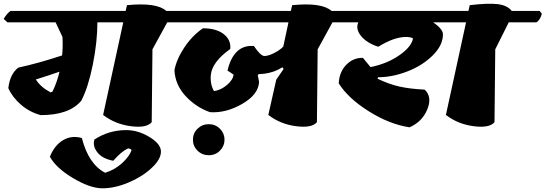

<svg xmlns="http://www.w3.org/2000/svg" viewBox="-54 -686 2952 1039"><path d="M473 -565Q473 -460 448.5 -337.5Q424 -215 386 -141Q321 -63 166 -63Q107 -79 60.5 -118.5Q14 -158 -9 -209Q0 -286 45 -320Q155 -344 282 -386Q287 -430 284 -486L247 -565H-14L-34 -584Q-16 -614 3 -627H626L633 -658Q793 -674 846 -627H1011L1023 -612Q1016 -580 994 -565H851L771 -419L767 -25Q740 8 654.5 -3Q569 -14 504 -64L613 -565ZM220 -186 230 -190Q254 -239 268 -298Q223 -282 140 -256Q165 -215 220 -186Z M629 18Q693 18 755 55.5Q817 93 817 134.5Q817 176 766 223.5Q715 271 641 302Q567 333 500.5 333Q434 333 341.5 278Q249 223 216 162Q241 100 287.5 72.5Q334 45 389 61Q425 202 515 249Q567 233 607 196.5Q647 160 658 126Q654 119 639 117Q602 134 559 184Q500 173 473 138.5Q446 104 457 69Q535 18 629 18Z M1210 -282Q1192 -295 1177 -304Q1211 -446 1320 -437Q1356 -383 1377 -383Q1398 -383 1429.5 -399Q1461 -415 1479 -434L1507 -565H856L836 -584Q854 -614 873 -627H1520L1527 -658Q1687 -674 1740 -627H1905L1917 -612Q1910 -580 1888 -565H1745L1665 -419L1661 -25Q1634 8 1548.5 -3Q1463 -14 1398 -64L1441 -255L1481 -313L1474 -322Q1431 -294 1376 -287L1346 -285L1341 -279L1348 -243Q1345 -175 1257 -124Q1169 -73 1082 -79Q1006 -106 950 -166.5Q894 -227 890 -306Q901 -365 943 -428.5Q985 -492 1044 -533Q1116 -533 1156.5 -501.5Q1197 -470 1192 -421Q1094 -351 1087 -281Q1082 -231 1104 -193Q1141 -198 1174 -226Q1207 -254 1210 -282ZM990 70Q990 35 1015 10.5Q1040 -14 1076 -14Q1112 -14 1136.5 11Q1161 36 1161 70Q1161 104 1136.5 129Q1112 154 1076 154Q1040 154 1015 129.5Q990 105 990 70Z M2343 -500Q2343 -441 2287.5 -386Q2232 -331 2150.5 -299.5Q2069 -268 1992 -268L1989 -260Q2052 -230 2108 -217.5Q2164 -205 2244 -201Q2286 -162 2258.5 -94.5Q2231 -27 2162 3Q2052 -14 1940.5 -84.5Q1829 -155 1779 -235Q1782 -296 1819.5 -335Q1857 -374 1910 -373L1951 -323Q2041 -341 2107 -387Q2173 -433 2181 -478Q2168 -486 2144 -486Q2078 -486 1993 -433Q1931 -453 1900 -491Q1869 -529 1885 -565H1749L1729 -584Q1747 -614 1766 -627H2486L2498 -612Q2491 -580 2469 -565H2290Q2343 -529 2343 -500Z M2866 -627 2878 -612Q2871 -580 2849 -565H2699L2626 -419L2622 -25Q2595 8 2509.5 -3Q2424 -14 2359 -64L2468 -565H2326L2306 -584Q2324 -614 2343 -627H2481L2488 -658Q2588 -670 2640 -663.5Q2692 -657 2715 -627Z"/></svg>

Font: Tillana ExtraBold
Style: Regular
Weight: 800
Designer: Lipi Raval (Devanagari, Latin), Jonny Pinhorn (Latin)
Foundry: Indian Type Foundry
Version: Version 2.003;PS 1.0;hotconv 1.0.79;makeotf.lib2.5.61930; tt